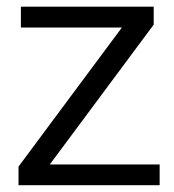

<svg xmlns="http://www.w3.org/2000/svg" viewBox="-20 -545 513 565"><path d="M34.5 -54.8 338.7 -464H41.5V-525.3H432.3V-472.5L126.5 -61H449.8V0H34.5Z"/></svg>

Font: FreesentationVF
Style: Regular
Weight: 400
Designer: glyphs from Roboto by Christian Robertson / Hangul glyphs from Noto Sans CJK(Source Han Sans) by Jang Soo-young and Kang
Foundry: PT&
Version: Version 2.001;Glyphs 3.3.1 (3343)